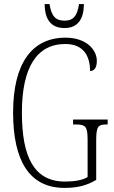

<svg xmlns="http://www.w3.org/2000/svg" viewBox="-20 -908 556 938"><path d="M295 -771C361 -771 389 -815 390 -888H366C357 -826 335 -807 295 -807C253 -807 231 -828 222 -888H198C199 -814 228 -771 295 -771ZM295 10C359 10 404 -2 450 -29V-223C450 -292 460 -300 502 -300H506V-324H337V-300H347C397 -300 408 -292 408 -225V-43C384 -28 344 -21 298 -21C146 -21 87 -141 87 -358C87 -579 160 -693 299 -693C390 -693 420 -632 420 -561C440 -561 453 -576 453 -611C453 -664 403 -724 300 -724C138 -724 44 -601 44 -358C44 -124 123 10 295 10Z"/></svg>

Font: Noto Serif Sinhala ExtraCondensed ExtraLight
Style: Regular
Weight: 200
Width: 2
Designer: Jelle Bosma - Monotype Design Team
Foundry: Monotype Imaging Inc.
Version: Version 2.007